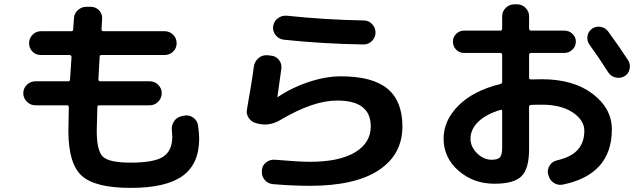

<svg xmlns="http://www.w3.org/2000/svg" viewBox="-20 -827 3040 906"><path d="M147.5 -330.1Q124 -330.1 106.9 -347.2Q89.8 -364.3 89.8 -387.2Q89.8 -410.2 106.9 -426.8Q124 -443.4 147.5 -443.4H301.8Q310.5 -443.4 310.5 -452.1Q313.5 -504.9 317.4 -557.6Q317.4 -566.4 308.6 -567.4H172.9Q149.4 -567.4 133.3 -583.5Q117.2 -599.6 117.2 -623Q117.2 -646.5 133.8 -663.1Q150.4 -679.7 172.9 -679.7H316.4Q325.2 -679.7 325.2 -688.5Q326.2 -697.3 327.1 -714.8Q328.1 -732.4 329.1 -741.2Q330.1 -764.6 348.6 -780.3Q367.2 -795.9 389.6 -794.9H410.2Q433.6 -793.9 448.7 -776.9Q463.9 -759.8 461.9 -737.3L459 -689.5Q459 -680.7 466.8 -679.7H756.8Q780.3 -679.7 796.9 -663.1Q813.5 -646.5 813.5 -623Q813.5 -599.6 796.9 -583.5Q780.3 -567.4 756.8 -567.4H459Q450.2 -567.4 450.2 -558.6Q448.2 -511.7 444.3 -452.1Q444.3 -443.4 453.1 -443.4H686.5Q710 -443.4 726.6 -426.8Q743.2 -410.2 743.2 -387.2Q743.2 -364.3 726.6 -347.2Q710 -330.1 686.5 -330.1H448.2Q439.5 -330.1 439.5 -321.3Q437.5 -235.4 436.5 -210Q436.5 -115.2 465.8 -87.4Q495.1 -59.6 596.7 -59.6Q708 -59.6 750.5 -87.9Q793 -116.2 793 -182.6Q793 -189.5 791 -210Q788.1 -234.4 800.8 -253.9Q813.5 -273.4 835 -278.3L847.7 -281.2Q871.1 -286.1 890.6 -272.9Q910.2 -259.8 914.1 -237.3Q919.9 -200.2 919.9 -172.9Q919.9 -53.7 841.8 2.9Q763.7 59.6 596.7 59.6Q428.7 59.6 365.7 2.4Q302.7 -54.7 302.7 -210Q302.7 -235.4 304.7 -321.3Q304.7 -330.1 296.9 -330.1Z M1191.4 -245.1Q1168 -250 1154.3 -269.5Q1140.6 -289.1 1145.5 -311.5Q1169.9 -449.2 1177.7 -512.7Q1181.6 -537.1 1199.7 -552.7Q1217.8 -568.4 1242.2 -566.4L1258.8 -564.5Q1282.2 -562.5 1296.4 -544.4Q1310.5 -526.4 1307.6 -502.9Q1294.9 -408.2 1289.1 -370.1V-368.2H1290L1291 -369.1Q1357.4 -414.1 1437.5 -440.4Q1517.6 -466.8 1588.9 -466.8Q1738.3 -466.8 1808.6 -408.2Q1878.9 -349.6 1878.9 -230.5Q1878.9 -97.7 1767.1 -23.9Q1655.3 49.8 1442.4 49.8Q1363.3 49.8 1268.6 42Q1244.1 40 1229 22Q1213.9 3.9 1215.8 -19.5V-22.5Q1216.8 -45.9 1235.4 -60.5Q1253.9 -75.2 1277.3 -73.2Q1392.6 -63.5 1442.4 -63.5Q1580.1 -63.5 1654.8 -107.9Q1729.5 -152.3 1729.5 -230.5Q1729.5 -353.5 1569.3 -352.5Q1458 -352.5 1302.7 -260.7Q1251 -230.5 1199.2 -243.2ZM1333 -752.9Q1517.6 -733.4 1696.3 -730.5Q1719.7 -730.5 1735.8 -713.4Q1752 -696.3 1752 -673.3Q1752 -650.4 1735.4 -633.8Q1718.8 -617.2 1696.3 -617.2Q1502.9 -620.1 1319.3 -639.6Q1294.9 -642.6 1280.3 -661.6Q1265.6 -680.7 1269 -703.6Q1272.5 -726.6 1291 -740.7Q1309.6 -754.9 1333 -752.9Z M2341.8 -308.6Q2271.5 -287.1 2235.8 -251.5Q2200.2 -215.8 2200.2 -172.9Q2200.2 -133.8 2231.4 -103.5Q2262.7 -73.2 2299.8 -73.2Q2329.1 -73.2 2339.4 -85Q2349.6 -96.7 2349.6 -129.9V-302.7Q2349.6 -310.5 2341.8 -308.6ZM2313.5 40Q2213.9 40 2143.6 -21.5Q2073.2 -83 2073.2 -172.9Q2073.2 -258.8 2143.6 -329.1Q2213.9 -399.4 2341.8 -430.7Q2349.6 -432.6 2349.6 -442.4V-568.4Q2349.6 -577.1 2340.8 -577.1H2169.9Q2147.5 -577.1 2132.3 -592.8Q2117.2 -608.4 2117.2 -630.4Q2117.2 -652.3 2132.8 -667.5Q2148.4 -682.6 2169.9 -682.6H2340.8Q2349.6 -682.6 2349.6 -692.4V-750Q2349.6 -773.4 2366.7 -790Q2383.8 -806.6 2407.2 -806.6H2419.9Q2443.4 -806.6 2460 -790Q2476.6 -773.4 2476.6 -750V-692.4Q2476.6 -683.6 2485.4 -682.6H2642.6Q2665 -682.6 2681.2 -667.5Q2697.3 -652.3 2697.3 -630.4Q2697.3 -608.4 2681.2 -592.8Q2665 -577.1 2642.6 -577.1H2485.4Q2477.5 -577.1 2476.6 -568.4V-460Q2476.6 -452.1 2486.3 -452.1Q2502 -453.1 2537.1 -453.1Q2685.5 -453.1 2776.4 -384.3Q2867.2 -315.4 2867.2 -216.8Q2867.2 -3.9 2636.7 43.9Q2612.3 48.8 2592.8 35.6Q2573.2 22.5 2567.4 -2L2566.4 -4.9Q2561.5 -27.3 2573.7 -46.4Q2585.9 -65.4 2608.4 -70.3Q2675.8 -85.9 2706.5 -120.6Q2737.3 -155.3 2737.3 -210Q2737.3 -259.8 2682.6 -296.4Q2627.9 -333 2537.1 -333Q2502 -333 2486.3 -332Q2477.5 -332 2476.6 -323.2V-123Q2476.6 -31.2 2440.9 4.4Q2405.3 40 2313.5 40ZM2849.6 -678.7Q2903.3 -605.5 2944.3 -542Q2956.1 -523.4 2950.7 -500.5Q2945.3 -477.5 2925.8 -466.8Q2906.2 -456.1 2884.3 -461.4Q2862.3 -466.8 2849.6 -486.3Q2801.8 -561.5 2761.7 -616.2Q2749 -633.8 2752 -655.8Q2754.9 -677.7 2773.4 -691.4Q2792 -704.1 2814.5 -700.2Q2836.9 -696.3 2849.6 -678.7Z"/></svg>

Font: Rounded Mgen+ 1mn bold
Style: Bold
Weight: 700
Designer: [Source Han Sans]
Ryoko NISHIZUKA  (kana & ideographs); Paul D. Hunt (Latin, Greek & Cyrillic); Wenlong ZHANG  (bopomofo
Version: Version 1.059.20150602